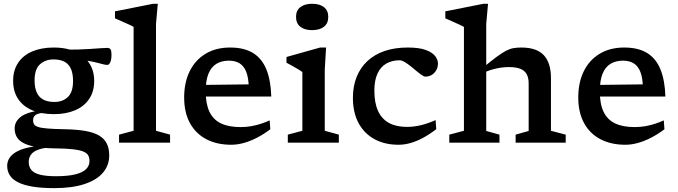

<svg xmlns="http://www.w3.org/2000/svg" viewBox="-20 -755 3586 1016"><path d="M267.5 240.5Q199.5 240.5 152 232.5Q104.5 224.5 74.8 209.2Q45 194 31.5 172Q18 150 18 122.5Q18 101.5 28.8 83.2Q39.5 65 63 50.5Q86.5 36 124.8 26.8Q163 17.5 218.5 15L260.5 14.5V24Q211 26.5 183 36.8Q155 47 143.5 63.8Q132 80.5 132 102Q132 128 146.2 144.8Q160.5 161.5 192.2 169.5Q224 177.5 276.5 177.5Q338 177.5 377.2 168Q416.5 158.5 435 140.5Q453.5 122.5 453.5 97Q453.5 80 447 67.8Q440.5 55.5 421.5 47.2Q402.5 39 365 34.8Q327.5 30.5 265.5 30Q203.5 29 163 21Q122.5 13 99.5 -0.8Q76.5 -14.5 67 -33.5Q57.5 -52.5 57.5 -75.5Q57.5 -113 92.2 -138.5Q127 -164 204.5 -171.5L210 -158Q181 -155.5 168 -146.5Q155 -137.5 155 -118Q155 -106 160 -97.5Q165 -89 181.8 -83.2Q198.5 -77.5 233.5 -74.8Q268.5 -72 329 -71Q389.5 -69.5 433 -61.8Q476.5 -54 504.2 -37.8Q532 -21.5 545 4.5Q558 30.5 558 67.5Q558 119.5 525 158.5Q492 197.5 427 219Q362 240.5 267.5 240.5ZM265 -151Q197.5 -151 149.2 -172Q101 -193 75.2 -232.5Q49.5 -272 49.5 -327Q49.5 -383 75.8 -422.5Q102 -462 150.5 -482.8Q199 -503.5 265 -503.5Q314.5 -503.5 354 -491.2Q393.5 -479 421.2 -455.8Q449 -432.5 463.8 -400Q478.5 -367.5 478.5 -327Q478.5 -271.5 452.2 -232Q426 -192.5 378 -171.8Q330 -151 265 -151ZM268.5 -215.5Q311.5 -215.5 339 -241.5Q366.5 -267.5 366.5 -326Q366.5 -385 341.2 -412.8Q316 -440.5 263 -440.5Q220 -440.5 191.5 -414.8Q163 -389 163 -330Q163 -271.5 189 -243.5Q215 -215.5 268.5 -215.5ZM348.5 -448 325 -493.5Q359 -492 392.8 -493Q426.5 -494 456.8 -496Q487 -498 511 -499.8Q535 -501.5 548.5 -501.5Q560 -501.5 565 -493.5Q570 -485.5 570 -466Q570 -439.5 563.5 -425.5Q557 -411.5 548 -411.5Q538.5 -411.5 525.5 -415Q512.5 -418.5 491.2 -423.8Q470 -429 435.5 -435.2Q401 -441.5 348.5 -448Z M805.5 -63 880 -42.5V0H610V-42.5L687 -63V-612.5Q680.5 -617 664.5 -624.2Q648.5 -631.5 628.2 -640.5Q608 -649.5 588.5 -658V-695L790 -735H815L805.5 -628.5Z M1197.5 -503.5Q1272.5 -503.5 1319.5 -474.2Q1366.5 -445 1389.8 -387.2Q1413 -329.5 1415.5 -244H1045.5L1044 -305.5L1331.5 -309L1296.5 -291Q1295.5 -343 1283.2 -374.2Q1271 -405.5 1248 -419.8Q1225 -434 1191.5 -434Q1152.5 -434 1125 -417.2Q1097.5 -400.5 1083 -364.8Q1068.5 -329 1068.5 -271Q1068.5 -205 1088.5 -163.2Q1108.5 -121.5 1149.5 -102Q1190.5 -82.5 1252.5 -82.5Q1282.5 -82.5 1309.2 -87.2Q1336 -92 1360.5 -100Q1385 -108 1407 -118L1410.5 -71Q1376 -45 1340.2 -26.5Q1304.5 -8 1270 1.5Q1235.5 11 1204 11Q1127.5 11 1071.5 -18.5Q1015.5 -48 985 -104Q954.5 -160 954.5 -239Q954.5 -318.5 983.8 -378Q1013 -437.5 1067.8 -470.5Q1122.5 -503.5 1197.5 -503.5Z M1631.5 -595.5Q1592 -595.5 1569.2 -613.5Q1546.5 -631.5 1546.5 -665.5Q1546.5 -699.5 1569.2 -717.2Q1592 -735 1631.5 -735Q1671.5 -735 1694.2 -717.2Q1717 -699.5 1717 -665.5Q1717 -631.5 1694.2 -613.5Q1671.5 -595.5 1631.5 -595.5ZM1705.5 -503.5 1698.5 -386.5V-63L1773 -42.5V0H1503V-42.5L1580 -63V-374Q1574.5 -378.5 1560.2 -387Q1546 -395.5 1528.8 -405.2Q1511.5 -415 1496 -423V-453.5L1674 -503.5Z M2137.5 -503.5Q2198.5 -503.5 2233.2 -490.5Q2268 -477.5 2282.8 -458.2Q2297.5 -439 2297.5 -418.5Q2297.5 -399.5 2288.5 -383.5Q2279.5 -367.5 2264.5 -358.5Q2249.5 -349.5 2231 -349.5Q2224 -349.5 2211.2 -358.2Q2198.5 -367 2183 -380Q2167.5 -393 2151.5 -405.8Q2135.5 -418.5 2120.8 -427.2Q2106 -436 2095 -436Q2055 -436 2024.8 -419Q1994.5 -402 1977.8 -366.2Q1961 -330.5 1961 -275Q1961 -210.5 1980.5 -168Q2000 -125.5 2038.2 -104.5Q2076.5 -83.5 2133 -83.5Q2171 -83.5 2208.5 -92.8Q2246 -102 2285 -119.5L2288.5 -71.5Q2253 -44 2218.5 -25.5Q2184 -7 2151.8 2Q2119.5 11 2089 11Q2016 11 1961.8 -18.5Q1907.5 -48 1877.5 -103.5Q1847.5 -159 1847.5 -237.5Q1847.5 -298.5 1867 -347.5Q1886.5 -396.5 1923.8 -431.5Q1961 -466.5 2014.8 -485Q2068.5 -503.5 2137.5 -503.5Z M2708.5 -42.5 2777.5 -62V-313.5Q2777.5 -343.5 2767 -362.5Q2756.5 -381.5 2733.8 -390.8Q2711 -400 2673.5 -400Q2640 -400 2606 -392.5Q2572 -385 2546.5 -373L2535.5 -397Q2579.5 -433 2608.2 -454.2Q2637 -475.5 2657.5 -486.2Q2678 -497 2696.8 -500.2Q2715.5 -503.5 2739 -503.5Q2820 -503.5 2857.8 -462.8Q2895.5 -422 2895.5 -341V-63L2973.5 -42.5V0H2708.5ZM2623 0H2357.5V-42.5L2435 -63V-612.5Q2428 -617 2412.2 -624.2Q2396.5 -631.5 2376.2 -640.5Q2356 -649.5 2336.5 -658V-695L2538 -735H2562.5L2553 -628.5V-62L2623 -42.5Z M3283 -503.5Q3358 -503.5 3405 -474.2Q3452 -445 3475.2 -387.2Q3498.5 -329.5 3501 -244H3131L3129.5 -305.5L3417 -309L3382 -291Q3381 -343 3368.8 -374.2Q3356.5 -405.5 3333.5 -419.8Q3310.5 -434 3277 -434Q3238 -434 3210.5 -417.2Q3183 -400.5 3168.5 -364.8Q3154 -329 3154 -271Q3154 -205 3174 -163.2Q3194 -121.5 3235 -102Q3276 -82.5 3338 -82.5Q3368 -82.5 3394.8 -87.2Q3421.5 -92 3446 -100Q3470.5 -108 3492.5 -118L3496 -71Q3461.5 -45 3425.8 -26.5Q3390 -8 3355.5 1.5Q3321 11 3289.5 11Q3213 11 3157 -18.5Q3101 -48 3070.5 -104Q3040 -160 3040 -239Q3040 -318.5 3069.2 -378Q3098.5 -437.5 3153.2 -470.5Q3208 -503.5 3283 -503.5Z"/></svg>

Font: Newsreader 9pt Medium
Style: Regular
Weight: 500
Designer: Hugues Gentile
Foundry: Production Type
Version: Version 1.003